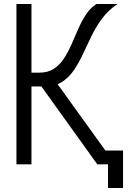

<svg xmlns="http://www.w3.org/2000/svg" viewBox="-20 -820 640 958"><path d="M519 118V0H487V-69H594V118ZM84 -388.5V-457.5H176Q219 -457.5 248.5 -476.8Q278 -496 298.8 -527.8Q319.5 -559.5 336.5 -598Q353.5 -636.5 370.2 -675.2Q387 -714 408.5 -746.8Q430 -779.5 461 -800H566.5Q521 -770 490 -728.2Q459 -686.5 436.5 -640.2Q414 -594 393.2 -549.2Q372.5 -504.5 347.5 -468.2Q322.5 -432 287.8 -410.2Q253 -388.5 201 -388.5ZM62 0V-800H137V0ZM465.5 0 159 -427 234 -446.5 555.5 0Z"/></svg>

Font: Victor Mono Thin
Style: Regular
Weight: 100
Monospace: yes
Designer: Rune Bjørnerås
Version: Version 1.561;gftools[0.9.30]